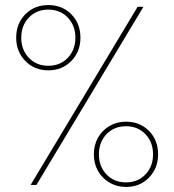

<svg xmlns="http://www.w3.org/2000/svg" viewBox="-20 -731 689 759"><path d="M44 -582Q44 -638 80 -674.5Q116 -711 171 -711Q226 -711 262 -674.5Q298 -638 298 -582Q298 -527 262 -490Q226 -453 171 -453Q116 -453 80 -490Q44 -527 44 -582ZM171 -693Q124 -693 94 -661.5Q64 -630 64 -582Q64 -534 94 -502.5Q124 -471 171 -471Q218 -471 248 -502.5Q278 -534 278 -582Q278 -630 248 -661.5Q218 -693 171 -693ZM101 0 524 -704H547L124 0ZM351 -121Q351 -158 367.5 -187Q384 -216 413 -233Q442 -250 478 -250Q533 -250 569 -213.5Q605 -177 605 -121Q605 -66 569 -29Q533 8 478 8Q442 8 413 -9Q384 -26 367.5 -55Q351 -84 351 -121ZM478 -232Q431 -232 401 -200.5Q371 -169 371 -121Q371 -73 401 -41.5Q431 -10 478 -10Q525 -10 555 -41.5Q585 -73 585 -121Q585 -169 555 -200.5Q525 -232 478 -232Z"/></svg>

Font: Poppins Devanagari Thin
Style: Regular
Weight: 100
Designer: Ninad Kale (Devanagari), Jonny Pinhorn (Latin)
Foundry: Indian Type Foundry
Version: 4.005